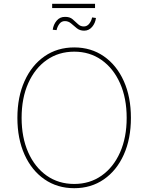

<svg xmlns="http://www.w3.org/2000/svg" viewBox="-20 -989 787 1019"><path d="M374 9.8Q284.2 9.8 216.1 -37.4Q147.9 -84.5 110.1 -168.7Q72.3 -252.9 72.3 -363.3Q72.3 -474.6 110.4 -558.8Q148.4 -643.1 216.3 -690.2Q284.2 -737.3 374 -737.3Q463.4 -737.3 531.2 -690.2Q599.1 -643.1 637 -558.8Q674.8 -474.6 674.8 -363.3Q674.8 -252.4 637 -168.2Q599.1 -84 531.2 -37.1Q463.4 9.8 374 9.8ZM374 -12.7Q456.5 -12.7 519.3 -56.9Q582 -101.1 617.2 -180.2Q652.3 -259.3 652.3 -363.3Q652.3 -467.8 617.2 -546.9Q582 -626 519.3 -670.4Q456.5 -714.8 374 -714.8Q291.5 -714.8 228.5 -670.9Q165.5 -627 130.1 -547.9Q94.7 -468.8 94.7 -363.3Q94.7 -259.8 129.6 -180.7Q164.6 -101.6 227.5 -57.1Q290.5 -12.7 374 -12.7ZM468.8 -896.5 489.3 -893.6Q485.8 -866.2 468.8 -846.2Q451.7 -826.2 426.8 -826.2Q403.8 -826.2 387.9 -838.9Q372.1 -851.6 357.7 -864.3Q343.3 -877 324.2 -877Q306.2 -877 295.2 -862.3Q284.2 -847.7 280.3 -829.1L259.8 -831.1Q263.7 -859.4 281 -879.6Q298.3 -899.9 325.2 -899.4Q350.1 -899.9 365.2 -887Q380.4 -874 393.8 -861.1Q407.2 -848.1 425.8 -848.6Q442.9 -849.1 454.1 -863.8Q465.3 -878.4 468.8 -896.5ZM484.4 -968.8V-946.3H256.8V-968.8Z"/></svg>

Font: Inter Tight Thin
Style: Regular
Weight: 250
Designer: Rasmus Andersson
Foundry: rsms
Version: Version 3.004